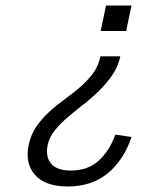

<svg xmlns="http://www.w3.org/2000/svg" viewBox="-20 -657 586 688"><path d="M359.9 -637.2H451.2L432.1 -545.9H340.8ZM83 -138.2Q90.8 -175.8 110.8 -204.3Q130.9 -232.9 157 -256.8Q183.1 -280.8 212.6 -302Q242.2 -323.2 268.1 -345.7Q293.9 -368.2 313.5 -394.5Q333 -420.9 339.8 -455.1H411.1Q402.8 -417 381.8 -387Q360.8 -356.9 334.5 -331.1Q308.1 -305.2 278.1 -282Q248 -258.8 221.9 -236.3Q195.8 -213.9 176.5 -189.9Q157.2 -166 150.9 -138.2Q142.1 -95.2 163.1 -70.6Q184.1 -45.9 233.9 -45.9Q295.9 -45.9 335 -82.5Q374 -119.1 393.1 -174.8L451.2 -166Q423.8 -84 366.5 -36.4Q309.1 11.2 223.1 11.2Q142.1 11.2 105.5 -30.3Q68.8 -71.8 83 -138.2Z"/></svg>

Font: Anonymous Pro
Style: Italic
Weight: 400
Italic angle: -12°
Monospace: yes
Designer: Mark Simonson
Version: Version 1.003